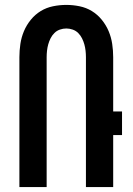

<svg xmlns="http://www.w3.org/2000/svg" viewBox="-20 -762 540 782"><path d="M59 0V-529Q59 -556 63 -583Q67 -610 77.5 -635Q88 -660 105.5 -681.5Q123 -703 146 -717Q169 -731 196 -736.5Q223 -742 250 -742Q277 -742 304 -736.5Q331 -731 354 -717Q377 -703 394.5 -681.5Q412 -660 422.5 -635Q433 -610 437 -583Q441 -556 441 -529V-308H477V-212H441V0H330V-529Q330 -542 328.5 -555.5Q327 -569 323.5 -581.5Q320 -594 314 -606Q308 -618 298.5 -627.5Q289 -637 276 -641.5Q263 -646 250 -646Q237 -646 224 -641.5Q211 -637 201.5 -627.5Q192 -618 186 -606Q180 -594 176.5 -581.5Q173 -569 171.5 -555.5Q170 -542 170 -529V0Z"/></svg>

Font: Iosevka
Style: Bold
Weight: 700
Monospace: yes
Designer: Belleve Invis
Foundry: Belleve Invis
Version: Version 32.5.0; ttfautohint (v1.8.4)